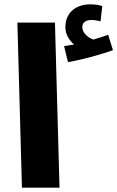

<svg xmlns="http://www.w3.org/2000/svg" viewBox="-20 -864 540 884"><path d="M293 -578C368 -591 447 -614 500 -633L478 -704C457 -696 435 -689 410 -682C387 -690 359 -710 359 -740C359 -759 374 -772 400 -772C416 -772 430 -769 443 -766L451 -836C436 -841 418 -844 395 -844C340 -844 281 -815 281 -738C281 -706 299 -678 321 -659C309 -657 294 -655 275 -652ZM81 0H254L233 -760H60Z"/></svg>

Font: Noto Sans Arabic UI Bk
Style: Regular
Weight: 900
Designer: Monotype Design Team, Nadine Chahine and Nizar Qandah
Foundry: Monotype Imaging Inc.
Version: Version 2.010